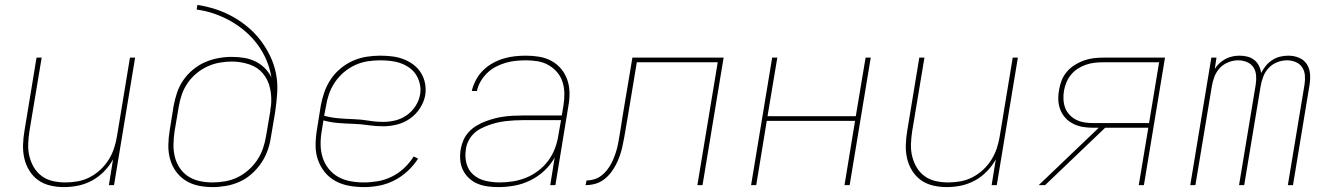

<svg xmlns="http://www.w3.org/2000/svg" viewBox="-20 -755 5440 783"><path d="M241 8Q212 8 184.5 1.5Q157 -5 135.5 -20.5Q114 -36 99.5 -59.5Q85 -83 79 -110Q73 -137 74 -165.5Q75 -194 80 -223L129 -520H150L100 -220Q96 -194 95 -168Q94 -142 100 -117.5Q106 -93 118.5 -72Q131 -51 151 -36.5Q171 -22 196 -16.5Q221 -11 247 -11Q272 -11 297 -15.5Q322 -20 345.5 -32Q369 -44 389 -62.5Q409 -81 423 -103.5Q437 -126 445 -150Q453 -174 457 -199L510 -520H531L445 0H424L441 -105Q426 -78 404 -55.5Q382 -33 355 -18.5Q328 -4 299 2Q270 8 241 8Z M847 8Q817 8 788.5 2Q760 -4 736.5 -19Q713 -34 697 -56.5Q681 -79 673.5 -106.5Q666 -134 666.5 -163.5Q667 -193 672 -223L688 -323Q693 -350 702 -377Q711 -404 727.5 -428Q744 -452 767 -471Q790 -490 816.5 -501.5Q843 -513 870.5 -518Q898 -523 925 -523Q951 -523 975.5 -519Q1000 -515 1021.5 -504.5Q1043 -494 1060 -477Q1077 -460 1087 -439Q1081 -476 1066.5 -510Q1052 -544 1030.5 -573Q1009 -602 981.5 -626Q954 -650 922.5 -668Q891 -686 855.5 -698.5Q820 -711 782 -716L785 -735Q824 -729 860.5 -717Q897 -705 930 -686.5Q963 -668 991.5 -644Q1020 -620 1042.5 -590.5Q1065 -561 1081.5 -527Q1098 -493 1105.5 -455Q1113 -417 1110.5 -377Q1108 -337 1102 -297L1085 -197Q1081 -169 1071.5 -142Q1062 -115 1045.5 -90.5Q1029 -66 1006.5 -46Q984 -26 957.5 -14Q931 -2 902.5 3Q874 8 847 8ZM847 -11Q872 -11 898 -15.5Q924 -20 948 -31.5Q972 -43 993 -61.5Q1014 -80 1029 -102.5Q1044 -125 1052.5 -150Q1061 -175 1065 -200L1082 -300L1083 -312L1085 -322Q1089 -359 1081.5 -394Q1074 -429 1052.5 -455Q1031 -481 996.5 -492.5Q962 -504 925 -504Q901 -504 875.5 -499.5Q850 -495 826 -484Q802 -473 781 -455.5Q760 -438 745 -416Q730 -394 721.5 -369.5Q713 -345 709 -320L692 -220Q688 -193 687.5 -166.5Q687 -140 693 -115.5Q699 -91 713 -70Q727 -49 748 -35.5Q769 -22 794.5 -16.5Q820 -11 847 -11Z M1464 8Q1433 8 1403 2.5Q1373 -3 1347.5 -17Q1322 -31 1304 -53.5Q1286 -76 1276.5 -103.5Q1267 -131 1267 -161.5Q1267 -192 1272 -223L1288 -323Q1293 -351 1302.5 -378.5Q1312 -406 1328.5 -431Q1345 -456 1368.5 -475.5Q1392 -495 1419 -507Q1446 -519 1474.5 -523.5Q1503 -528 1530 -528Q1555 -528 1579.5 -525Q1604 -522 1626 -513.5Q1648 -505 1666.5 -491Q1685 -477 1697 -457.5Q1709 -438 1713.5 -414.5Q1718 -391 1714 -366Q1709 -339 1692.5 -313.5Q1676 -288 1651.5 -271Q1627 -254 1598.5 -247Q1570 -240 1543 -240Q1512 -240 1481.5 -244.5Q1451 -249 1420 -250Q1389 -251 1358.5 -253.5Q1328 -256 1299 -264L1292 -220Q1287 -192 1287.5 -164.5Q1288 -137 1296 -112Q1304 -87 1320.5 -66.5Q1337 -46 1359.5 -33.5Q1382 -21 1409 -16Q1436 -11 1464 -11Q1492 -11 1521 -16Q1550 -21 1577.5 -34.5Q1605 -48 1628 -69.5Q1651 -91 1667 -117L1685 -108Q1667 -80 1642 -57Q1617 -34 1587.5 -19Q1558 -4 1526.5 2Q1495 8 1464 8ZM1543 -258Q1568 -258 1592.5 -264Q1617 -270 1638.5 -285Q1660 -300 1674.5 -322.5Q1689 -345 1693 -369Q1697 -390 1692.5 -411Q1688 -432 1677.5 -449Q1667 -466 1650.5 -478Q1634 -490 1614.5 -497Q1595 -504 1573.5 -506.5Q1552 -509 1531 -509Q1505 -509 1479 -505Q1453 -501 1428 -489.5Q1403 -478 1382 -460Q1361 -442 1345.5 -419Q1330 -396 1321.5 -371Q1313 -346 1309 -320L1302 -283Q1331 -275 1361.5 -272.5Q1392 -270 1422.5 -269Q1453 -268 1483 -263Q1513 -258 1543 -258Z M2012 8Q1990 8 1968 5Q1946 2 1927 -6Q1908 -14 1892.5 -28.5Q1877 -43 1868 -61.5Q1859 -80 1857 -102Q1855 -124 1859 -147Q1862 -165 1870 -183.5Q1878 -202 1892 -217Q1906 -232 1923.5 -242.5Q1941 -253 1959.5 -260Q1978 -267 1997 -272Q2016 -277 2035 -279.5Q2054 -282 2073 -283Q2092 -284 2111 -284H2271L2278 -326Q2282 -350 2281.5 -374.5Q2281 -399 2274 -421Q2267 -443 2252 -460.5Q2237 -478 2217 -489.5Q2197 -501 2173.5 -505Q2150 -509 2125 -509Q2105 -509 2084 -507Q2063 -505 2042.5 -499Q2022 -493 2002.5 -483Q1983 -473 1967 -457.5Q1951 -442 1940 -423Q1929 -404 1925 -384H1904Q1909 -406 1920.5 -428Q1932 -450 1949.5 -467.5Q1967 -485 1988.5 -497Q2010 -509 2033 -516Q2056 -523 2079 -525.5Q2102 -528 2125 -528Q2153 -528 2179.5 -523.5Q2206 -519 2229 -506.5Q2252 -494 2268.5 -474Q2285 -454 2293.5 -429.5Q2302 -405 2302.5 -377.5Q2303 -350 2298 -323L2245 0H2224L2242 -113Q2226 -83 2199.5 -58.5Q2173 -34 2142 -19Q2111 -4 2078 2Q2045 8 2012 8ZM2018 -11Q2045 -11 2072.5 -15.5Q2100 -20 2126 -30.5Q2152 -41 2175.5 -59Q2199 -77 2216 -100Q2233 -123 2243 -149.5Q2253 -176 2257 -203L2268 -265H2111Q2094 -265 2077 -264Q2060 -263 2042.5 -261Q2025 -259 2008 -255Q1991 -251 1974 -245Q1957 -239 1940.5 -230.5Q1924 -222 1911 -209Q1898 -196 1890 -179.5Q1882 -163 1880 -146Q1875 -116 1882.5 -88Q1890 -60 1911 -42Q1932 -24 1960.5 -17.5Q1989 -11 2018 -11Z M2368 0 2372 -19Q2387 -19 2402.5 -23.5Q2418 -28 2431.5 -38Q2445 -48 2455.5 -61.5Q2466 -75 2473.5 -89.5Q2481 -104 2486.5 -119Q2492 -134 2496 -149Q2500 -164 2502.5 -179.5Q2505 -195 2508 -211Q2511 -228 2513.5 -245.5Q2516 -263 2519 -281L2559 -520H2931L2845 0H2824L2907 -501H2577L2540 -278Q2538 -266 2536 -255Q2534 -244 2532 -232Q2532 -232 2532 -232Q2532 -232 2532 -232V-231Q2529 -213 2525.5 -194Q2522 -175 2518 -156.5Q2514 -138 2507.5 -119.5Q2501 -101 2492 -83.5Q2483 -66 2470.5 -50Q2458 -34 2441.5 -22Q2425 -10 2406 -5Q2387 0 2368 0Z M3043 0 3129 -520H3150L3110 -281H3470L3510 -520H3531L3445 0H3424L3467 -262H3107L3064 0Z M3841 8Q3812 8 3784.5 1.5Q3757 -5 3735.5 -20.5Q3714 -36 3699.5 -59.5Q3685 -83 3679 -110Q3673 -137 3674 -165.5Q3675 -194 3680 -223L3729 -520H3750L3700 -220Q3696 -194 3695 -168Q3694 -142 3700 -117.5Q3706 -93 3718.5 -72Q3731 -51 3751 -36.5Q3771 -22 3796 -16.5Q3821 -11 3847 -11Q3872 -11 3897 -15.5Q3922 -20 3945.5 -32Q3969 -44 3989 -62.5Q4009 -81 4023 -103.5Q4037 -126 4045 -150Q4053 -174 4057 -199L4110 -520H4131L4045 0H4024L4041 -105Q4026 -78 4004 -55.5Q3982 -33 3955 -18.5Q3928 -4 3899 2Q3870 8 3841 8Z M4216 0 4461 -234H4438Q4416 -234 4395.5 -237.5Q4375 -241 4357 -250Q4339 -259 4325.5 -273.5Q4312 -288 4304.5 -306.5Q4297 -325 4296 -346Q4295 -367 4299 -388Q4302 -408 4309.5 -427Q4317 -446 4330.5 -462Q4344 -478 4362 -489.5Q4380 -501 4399.5 -508Q4419 -515 4438.5 -517.5Q4458 -520 4478 -520H4731L4645 0H4624L4663 -234H4487L4242 0ZM4438 -253H4666L4707 -501H4478Q4460 -501 4443 -499Q4426 -497 4408.5 -491Q4391 -485 4375.5 -475Q4360 -465 4348 -450.5Q4336 -436 4329 -419Q4322 -402 4319 -385Q4316 -367 4317 -349Q4318 -331 4324 -315Q4330 -299 4342 -286.5Q4354 -274 4369 -266.5Q4384 -259 4401.5 -256Q4419 -253 4438 -253Z M4834 0 4920 -520H4941L4934 -474Q4942 -487 4953.5 -497.5Q4965 -508 4978.5 -515Q4992 -522 5006.5 -525Q5021 -528 5035 -528Q5052 -528 5067.5 -524Q5083 -520 5095 -510.5Q5107 -501 5114 -487Q5121 -473 5123 -457Q5131 -473 5142.5 -487Q5154 -501 5169 -510.5Q5184 -520 5200.5 -524Q5217 -528 5234 -528Q5257 -528 5277.5 -519.5Q5298 -511 5309.5 -493Q5321 -475 5322.5 -452Q5324 -429 5320 -406L5253 0H5232L5300 -410Q5303 -429 5301.5 -447.5Q5300 -466 5290.5 -480.5Q5281 -495 5264 -502Q5247 -509 5228 -509Q5208 -509 5188 -501Q5168 -493 5153.5 -477.5Q5139 -462 5131.5 -442Q5124 -422 5121 -403L5054 0H5033L5101 -410Q5104 -429 5102.5 -447.5Q5101 -466 5091.5 -480.5Q5082 -495 5065 -502Q5048 -509 5029 -509Q5009 -509 4989 -501Q4969 -493 4954.5 -477.5Q4940 -462 4932.5 -442Q4925 -422 4922 -403L4855 0Z"/></svg>

Font: Iosevka SS04 Thin Extended
Style: Italic
Weight: 100
Width: 7
Italic angle: -9°
Monospace: yes
Designer: Belleve Invis
Foundry: Belleve Invis
Version: Version 19.0.0; ttfautohint (v1.8.4)